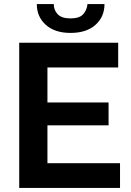

<svg xmlns="http://www.w3.org/2000/svg" viewBox="-20 -919 641 939"><path d="M567 -121V0H74V-710H558V-589H212V-418H511V-306H212V-121ZM325 -758Q248 -758 204 -797.5Q160 -837 160 -899H243Q243 -869 262.5 -849Q282 -829 325 -829Q367 -829 385.5 -848Q404 -867 408 -899H491Q491 -837 447 -797.5Q403 -758 325 -758Z"/></svg>

Font: Raleway
Style: Bold
Weight: 700
Designer: Matt McInerney, Pablo Impallari, Rodrigo Fuenzalida
Foundry: Matt McInerney, Pablo Impallari, Rodrigo Fuenzalida
Version: Version 4.026